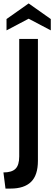

<svg xmlns="http://www.w3.org/2000/svg" viewBox="-33 -927 319 1119"><path d="M-13 78Q36 78 57.5 56.5Q79 35 79 -15V-700H188V10Q188 94 148 133Q108 172 29 172H-1ZM5 -816 134 -907 263 -816V-750L134 -818L5 -750Z"/></svg>

Font: Cabin Medium
Style: Regular
Weight: 500
Designer: Pablo Impallari
Foundry: Pablo Impallari. http://www.impallari.com Igino Marini. http://www.ikern.com
Version: Version 2.200